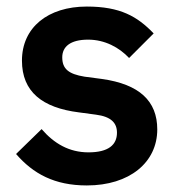

<svg xmlns="http://www.w3.org/2000/svg" viewBox="-20 -554 539 586"><path d="M245 12C375 12 460 -58 460 -159C460 -246 405 -297 291 -313L238 -320C189 -328 170 -344 170 -379C170 -411 194 -433 249 -433C300 -433 344 -409 374 -377L449 -452C399 -504 347 -534 245 -534C126 -534 47 -470 47 -369C47 -274 109 -225 221 -211L273 -204C319 -198 337 -179 337 -149C337 -112 311 -89 250 -89C191 -89 145 -116 107 -160L29 -84C81 -24 146 12 245 12Z"/></svg>

Font: Braiins Sans SemiBold
Style: Regular
Weight: 600
Designer: Mike Abbink, Paul van der Laan, Pieter van Rosmalen, Jiri Chlebus, Lubos Buracinsky
Foundry: Bold Monday, Sudetype
Version: Version 1.000;hotconv 1.0.109;makeotfexe 2.5.65596